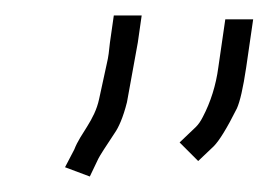

<svg xmlns="http://www.w3.org/2000/svg" viewBox="-20 -655 347 248"><path d="M236 -447 256 -466C263 -473 273 -489 286 -515C290 -524 294 -541 298 -568L307 -630H271L262 -568C259 -545 252 -523 242 -504C239 -498 236 -494 233 -491L212 -471ZM158 -600 163 -635H127L122 -600C121 -590 120 -581 118 -573L108 -527C102 -499 84 -483 76 -462L64 -439L96 -427L107 -450C109 -454 116 -465 128 -483C133 -490 139 -503 144 -523Z"/></svg>

Font: Reckless Catfish
Style: It
Weight: 400
Foundry: Cannot Into Space Fonts
Version: Version 0.2894